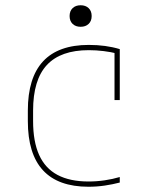

<svg xmlns="http://www.w3.org/2000/svg" viewBox="-20 -701 590 731"><path d="M317 10Q86 10 86 -240V-280Q86 -530 318 -530Q383 -530 436 -514V-320H416V-508L426 -497Q403 -503 374.5 -506.5Q346 -510 318 -510Q211 -510 158.5 -453.5Q106 -397 106 -280V-240Q106 -162 129 -111Q152 -60 199 -35Q246 -10 317 -10Q348 -10 378.5 -14.5Q409 -19 436 -27V-6Q409 1 379 5.5Q349 10 317 10ZM287 -599Q268 -599 256.5 -610Q245 -621 245 -640Q245 -659 256.5 -670Q268 -681 287 -681Q306 -681 317.5 -670Q329 -659 329 -640Q329 -621 317.5 -610Q306 -599 287 -599Z"/></svg>

Font: M PLUS Code Latin SemiExpanded Thin
Style: Regular
Weight: 250
Width: 6
Designer: Coji Morishita
Foundry: UNDERFOREST DESIGN
Version: Version 1.002; ttfautohint (v1.8.3)